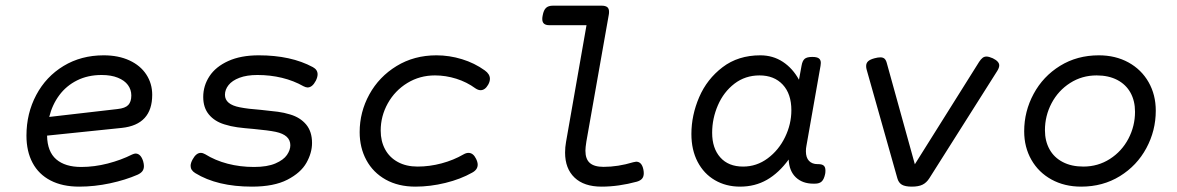

<svg xmlns="http://www.w3.org/2000/svg" viewBox="-20 -661 4237 691"><path d="M467.8 -108.4Q486.3 -108.4 495.1 -81.1Q498 -70.8 498 -63.5Q498 -52.2 492.4 -44.9Q486.8 -37.6 475.1 -32.2Q431.6 -13.2 375.7 -1.2Q319.8 10.7 265.1 10.7Q204.6 10.7 161.9 -11.5Q119.1 -33.7 97.2 -75Q75.2 -116.2 75.2 -172.9Q75.2 -252.9 110.4 -319.1Q145.5 -385.3 208.7 -423.6Q272 -461.9 353 -461.9Q406.2 -461.9 445.8 -443.6Q485.4 -425.3 506.6 -392.8Q527.8 -360.4 527.8 -319.8Q527.8 -212.4 418.5 -200.7L149.4 -172.9Q150.4 -115.2 182.4 -87.6Q214.4 -60.1 272.5 -60.1Q319.3 -60.1 367.7 -72.5Q416 -85 455.6 -105Q463.4 -108.4 467.8 -108.4ZM157.2 -240.2 403.3 -268.6Q430.7 -271.5 441.7 -283.2Q452.6 -294.9 452.6 -317.4Q452.6 -338.4 440.4 -355Q428.2 -371.6 404.1 -381.3Q379.9 -391.1 345.7 -391.1Q296.4 -391.1 257.6 -371.8Q218.8 -352.5 193.4 -318.4Q168 -284.2 157.2 -240.2Z M1106 -419.4Q1123 -410.2 1123 -393.6Q1123 -383.3 1116.7 -370.6Q1104 -346.2 1086.9 -346.2Q1081.1 -346.2 1072.3 -350.6Q1037.1 -370.6 994.9 -380.9Q952.6 -391.1 906.7 -391.1Q868.2 -391.1 841.8 -381.1Q815.4 -371.1 802.5 -354.7Q789.6 -338.4 789.6 -319.8Q789.6 -285.2 842.8 -274.9Q872.1 -269 918.9 -265.6Q957.5 -261.7 979.7 -258.8Q1002 -255.9 1024.4 -249Q1060.5 -238.3 1081.8 -212.9Q1103 -187.5 1103 -146.5Q1103 -110.8 1082.8 -75Q1062.5 -39.1 1014.2 -14.2Q965.8 10.7 886.7 10.7Q761.7 10.7 682.6 -38.1Q666 -48.3 666 -64Q666 -74.2 673.3 -87.4Q686 -110.8 702.6 -110.8Q710 -110.8 718.3 -106Q754.4 -83.5 799.3 -71.8Q844.2 -60.1 894 -60.1Q941.9 -60.1 971.2 -72.8Q1000.5 -85.4 1012.7 -103.3Q1024.9 -121.1 1024.9 -138.2Q1024.9 -175.3 972.2 -186.5Q946.3 -191.9 893.6 -196.8Q857.9 -199.7 834.2 -202.9Q810.5 -206.1 787.6 -213.4Q752.4 -224.1 731.9 -248.8Q711.4 -273.4 711.4 -312Q711.4 -352.5 733.9 -386.7Q756.3 -420.9 801.5 -441.4Q846.7 -461.9 911.1 -461.9Q1027.3 -461.9 1106 -419.4Z M1724.6 -407.7Q1743.2 -394.5 1743.2 -377.4Q1743.2 -367.2 1736.8 -356Q1725.6 -336.4 1709.5 -336.4Q1701.2 -336.4 1691.4 -342.8Q1660.2 -365.7 1622.1 -377.7Q1584 -389.6 1545.4 -389.6Q1490.7 -389.6 1446 -362.3Q1401.4 -335 1375.7 -289.1Q1350.1 -243.2 1350.1 -190.9Q1350.1 -152.8 1366 -123.5Q1381.8 -94.2 1411.9 -77.9Q1441.9 -61.5 1482.9 -61.5Q1525.9 -61.5 1569.1 -73Q1612.3 -84.5 1648.4 -105.5Q1657.7 -110.8 1666 -110.8Q1683.1 -110.8 1693.4 -89.4Q1699.2 -77.6 1699.2 -68.4Q1699.2 -50.3 1679.2 -39.6Q1637.7 -16.1 1583 -2.7Q1528.3 10.7 1475.1 10.7Q1413.6 10.7 1368.2 -14.6Q1322.8 -40 1298.6 -84.7Q1274.4 -129.4 1274.4 -185.5Q1274.4 -257.8 1309.3 -321.3Q1344.2 -384.8 1407.2 -423.3Q1470.2 -461.9 1550.8 -461.9Q1597.2 -461.9 1642.6 -448Q1688 -434.1 1724.6 -407.7Z M2171.9 -618.7Q2171.9 -611.8 2170.9 -607.4L2090.3 -151.4Q2086.9 -129.9 2086.9 -118.7Q2086.9 -88.4 2102.8 -74.5Q2118.7 -60.5 2152.3 -60.5Q2204.1 -60.5 2258.8 -77.1Q2266.6 -79.1 2269.5 -79.1Q2289.6 -79.1 2295.4 -51.3Q2296.9 -43.9 2296.9 -37.6Q2296.9 -25.4 2291 -18.3Q2285.2 -11.2 2272.5 -7.3Q2206.5 10.7 2145 10.7Q2082 10.7 2047.9 -21.7Q2013.7 -54.2 2013.7 -111.8Q2013.7 -131.3 2017.1 -149.9L2090.8 -570.3H1957.5Q1944.3 -570.3 1938 -575.7Q1931.6 -581.1 1931.6 -592.8Q1931.6 -598.1 1933.1 -605.5Q1936.5 -624.5 1945.1 -632.6Q1953.6 -640.6 1970.2 -640.6H2145Q2158.7 -640.6 2165.3 -635.5Q2171.9 -630.4 2171.9 -618.7Z M2950.7 -47.4Q2950.7 -40 2949.7 -35.2Q2945.8 -16.1 2937.5 -8.1Q2929.2 0 2912.6 0H2907.2Q2868.2 0 2844.2 -22.7Q2820.3 -45.4 2818.4 -86.9Q2783.2 -38.6 2740.2 -13.9Q2697.3 10.7 2643.6 10.7Q2592.8 10.7 2553 -12.5Q2513.2 -35.6 2490.7 -78.6Q2468.3 -121.6 2468.3 -178.7Q2468.3 -246.1 2496.3 -311.3Q2524.4 -376.5 2580.6 -419.2Q2636.7 -461.9 2716.3 -461.9Q2761.7 -461.9 2797.4 -438.5Q2833 -415 2855.5 -374L2864.7 -424.3Q2867.7 -441.9 2875.7 -449Q2883.8 -456.1 2902.8 -456.1H2903.8Q2919.9 -456.1 2927 -450.9Q2934.1 -445.8 2934.1 -434.6Q2934.1 -432.1 2933.1 -424.3L2882.3 -136.2Q2880.4 -127 2880.4 -116.7Q2880.4 -93.8 2891.6 -82Q2902.8 -70.3 2922.4 -70.3H2924.8Q2938.5 -70.3 2944.6 -64.9Q2950.7 -59.6 2950.7 -47.4ZM2828.1 -264.2Q2828.1 -323.2 2797.1 -356.4Q2766.1 -389.6 2713.4 -389.6Q2662.1 -389.6 2623.3 -359.9Q2584.5 -330.1 2563.7 -282.2Q2543 -234.4 2543 -183.1Q2543 -127.4 2572.3 -94.5Q2601.6 -61.5 2654.3 -61.5Q2703.1 -61.5 2742.9 -91.1Q2782.7 -120.6 2805.4 -167.5Q2828.1 -214.4 2828.1 -264.2Z M3576.2 -425.8Q3576.2 -417 3568.8 -405.3L3324.7 -19.5Q3314.5 -3.4 3300 3.7Q3285.6 10.7 3261.7 10.7Q3237.8 10.7 3225.8 3.7Q3213.9 -3.4 3209.5 -19.5L3099.1 -410.2Q3097.2 -416.5 3097.2 -423.3Q3097.2 -433.6 3104 -440.2Q3110.8 -446.8 3127 -451.2Q3139.2 -454.6 3148.4 -454.6Q3157.7 -454.6 3163.1 -450Q3168.5 -445.3 3171.4 -434.6L3272.5 -69.8L3503.9 -438.5Q3510.3 -448.2 3516.4 -452.9Q3522.5 -457.5 3530.3 -457.5Q3539.1 -457.5 3553.2 -451.2Q3576.2 -439.9 3576.2 -425.8Z M4139.6 -262.7Q4139.6 -190.9 4105.7 -127.9Q4071.8 -64.9 4010.5 -27.1Q3949.2 10.7 3871.1 10.7Q3811 10.7 3764.4 -14.9Q3717.8 -40.5 3691.9 -85.9Q3666 -131.3 3666 -188.5Q3666 -260.3 3700 -323.2Q3733.9 -386.2 3795.2 -424.1Q3856.4 -461.9 3934.6 -461.9Q3994.6 -461.9 4041.3 -436.3Q4087.9 -410.6 4113.8 -365.2Q4139.6 -319.8 4139.6 -262.7ZM3740.7 -192.4Q3740.7 -153.3 3757.1 -123.8Q3773.4 -94.2 3804.7 -77.9Q3835.9 -61.5 3878.9 -61.5Q3931.6 -61.5 3974.4 -88.9Q4017.1 -116.2 4041 -161.6Q4064.9 -207 4064.9 -258.8Q4064.9 -297.9 4048.6 -327.4Q4032.2 -356.9 4001 -373.3Q3969.7 -389.6 3926.8 -389.6Q3874 -389.6 3831.3 -362.3Q3788.6 -335 3764.6 -289.6Q3740.7 -244.1 3740.7 -192.4Z"/></svg>

Font: Courier Prime Sans
Style: Italic
Weight: 400
Italic angle: -10°
Designer: Alan Dague-Greene
Foundry: Quote-Unquote Apps
Version: Version 3.020